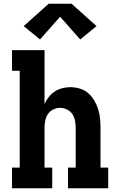

<svg xmlns="http://www.w3.org/2000/svg" viewBox="-20 -1002 640 1022"><path d="M44 0V-110H85V-625H44V-735H217V-448Q226 -468 239.5 -485.5Q253 -503 271.5 -515Q290 -527 311.5 -532.5Q333 -538 354 -538Q380 -538 405 -530.5Q430 -523 449 -506.5Q468 -490 481.5 -467.5Q495 -445 502.5 -420.5Q510 -396 512.5 -371Q515 -346 515 -320V-110H556V0H342V-110H383V-320Q383 -339 379.5 -358.5Q376 -378 365.5 -394Q355 -410 337 -419Q319 -428 300 -428Q281 -428 263 -419Q245 -410 234.5 -394Q224 -378 220.5 -358.5Q217 -339 217 -320V-110H258V0ZM193 -792 106 -863 239 -982H361L494 -863L407 -792L300 -913Z"/></svg>

Font: Iosevka Slab XBdEx
Style: Regular
Weight: 800
Width: 7
Monospace: yes
Designer: Belleve Invis
Foundry: Belleve Invis
Version: Version 11.1.0; ttfautohint (v1.8.3)